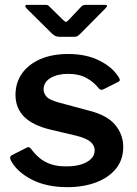

<svg xmlns="http://www.w3.org/2000/svg" viewBox="-20 -763 564 793"><path d="M387 -399Q368 -424 337 -441Q306 -458 261 -458Q218 -458 189 -441Q160 -424 160 -393Q160 -378 172 -364Q184 -350 225 -339L344 -307Q422 -288 455.5 -247.5Q489 -207 489 -156Q489 -104 459.5 -67Q430 -30 377.5 -10Q325 10 258 10Q172 10 111 -21.5Q50 -53 25 -100Q22 -106 22 -111.5Q22 -117 27 -121L86 -151Q94 -156 99 -155Q104 -154 107 -150Q122 -129 141.5 -112Q161 -95 189.5 -85Q218 -75 259 -76Q290 -76 315.5 -84Q341 -92 356 -106.5Q371 -121 371 -142Q371 -162 354 -177Q337 -192 293 -203L191 -227Q115 -245 79.5 -281Q44 -317 44 -371Q44 -421 70.5 -459Q97 -497 146 -518.5Q195 -540 262 -540Q336 -540 390 -513Q444 -486 469 -446Q473 -441 474.5 -435Q476 -429 469 -425L407 -394Q401 -391 396 -392.5Q391 -394 387 -399ZM315 -735Q319 -740 324.5 -741.5Q330 -743 336 -743H413Q430 -743 415 -728L310 -622Q306 -618 301 -614.5Q296 -611 287 -611H226Q215 -611 208.5 -614.5Q202 -618 196 -623L90 -728Q84 -734 84.5 -738.5Q85 -743 92 -743H164Q172 -743 176 -742Q180 -741 185 -735L238 -683Q249 -672 253 -672.5Q257 -673 266 -683Z"/></svg>

Font: Libre Franklin SemiBold
Style: Regular
Weight: 600
Designer: Pablo Impallari, Rodrigo Fuenzalida, Nhung Nguyen
Foundry: Impallari Type
Version: Version 3.000